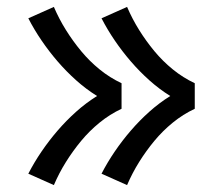

<svg xmlns="http://www.w3.org/2000/svg" viewBox="-20 -618 640 556"><path d="M348 -82 274 -115Q291 -148 312.5 -179.5Q334 -211 359 -240Q384 -269 412.5 -294.5Q441 -320 473 -340Q441 -360 412.5 -385.5Q384 -411 359 -440Q334 -469 312.5 -500.5Q291 -532 274 -565L348 -598Q363 -563 383 -531Q403 -499 427 -470Q451 -441 480.5 -417Q510 -393 544 -377V-303Q510 -287 480.5 -263Q451 -239 427 -210Q403 -181 383 -149Q363 -117 348 -82ZM136 -82 62 -115Q79 -148 100.5 -179.5Q122 -211 147 -240Q172 -269 200.5 -294.5Q229 -320 261 -340Q229 -360 200.5 -385.5Q172 -411 147 -440Q122 -469 100.5 -500.5Q79 -532 62 -565L136 -598Q151 -563 171 -531Q191 -499 215 -470Q239 -441 268.5 -417Q298 -393 332 -377V-303Q298 -287 268.5 -263Q239 -239 215 -210Q191 -181 171 -149Q151 -117 136 -82Z"/></svg>

Font: Nova Nerd Font
Style: Regular
Weight: 400
Designer: Belleve Invis
Foundry: Belleve Invis
Version: Version 24.1.4; ttfautohint (v1.8.4);Nerd Fonts 3.1.1